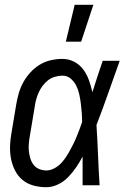

<svg xmlns="http://www.w3.org/2000/svg" viewBox="-20 -774 540 802"><path d="M173 8Q146 8 120 1Q94 -6 74.5 -22Q55 -38 43 -61.5Q31 -85 26 -111Q21 -137 22 -164.5Q23 -192 28 -219L48 -339Q52 -363 59 -386.5Q66 -410 78 -431.5Q90 -453 107.5 -472Q125 -491 146.5 -504Q168 -517 192.5 -522.5Q217 -528 240 -528Q267 -528 290 -516Q313 -504 328 -483.5Q343 -463 351.5 -439Q360 -415 366 -389L367 -392Q377 -424 387.5 -456Q398 -488 409 -520H480Q456 -453 432.5 -386Q409 -319 383 -252Q387 -189 389.5 -126Q392 -63 396 0H325Q325 -30 325 -60Q325 -90 325 -120Q313 -97 298 -75Q283 -53 264.5 -34Q246 -15 222 -3.5Q198 8 173 8ZM174 -62Q189 -62 205 -70Q221 -78 232.5 -89.5Q244 -101 253.5 -115Q263 -129 271 -143.5Q279 -158 286.5 -173Q294 -188 300 -203Q306 -218 312 -233.5Q318 -249 323 -264Q323 -284 321.5 -303.5Q320 -323 317.5 -342.5Q315 -362 311 -380.5Q307 -399 298.5 -416Q290 -433 275.5 -445.5Q261 -458 241 -458Q226 -458 210 -453.5Q194 -449 181 -439Q168 -429 158 -415.5Q148 -402 141.5 -387.5Q135 -373 131 -358Q127 -343 125 -328L105 -208Q102 -192 100.5 -175.5Q99 -159 100.5 -143.5Q102 -128 106.5 -113Q111 -98 120 -86Q129 -74 143.5 -68Q158 -62 174 -62ZM255 -600 292 -754H370L319 -600Z"/></svg>

Font: Iosevka Fixed
Style: Italic
Weight: 400
Italic angle: -9°
Monospace: yes
Designer: Belleve Invis
Foundry: Belleve Invis
Version: Version 33.2.4